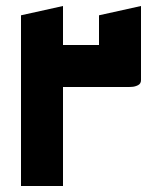

<svg xmlns="http://www.w3.org/2000/svg" viewBox="-20 -620 540 640"><path d="M100 -330V-470H310V-569L450 -600V-353Q450 -341 440 -336Q430 -331 420 -330.5Q410 -330 410 -330ZM50 0V-569L190 -600V0Z"/></svg>

Font: Reem Kufi Fun
Style: Regular
Weight: 400
Designer: Khaled Hosny
Version: Version 1.005